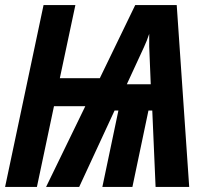

<svg xmlns="http://www.w3.org/2000/svg" viewBox="-22 -734 822 754"><path d="M-2 0H123L190 -317H313L159 0H289L428 -300H443L380 0H498L561 -300H576L589 0H721L672 -714H509L370 -427H213L274 -714H149ZM476 -403 543 -548C552 -567 557 -581 564 -601V-551L570 -403Z"/></svg>

Font: Noto Sans ExtraCondensed
Style: Bold Italic
Weight: 700
Width: 2
Italic angle: -12°
Designer: Monotype Design Team
Foundry: Monotype Imaging Inc.
Version: Version 2.013